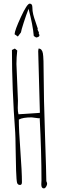

<svg xmlns="http://www.w3.org/2000/svg" viewBox="-20 -1024 334 1060"><path d="M179.7 -816.9 166.5 -825.2Q161.6 -885.7 137.7 -975.1Q125 -942.9 110.8 -898.9Q96.7 -855 95.7 -845.2L78.6 -822.3L60.5 -835Q61.5 -856.9 95.5 -930.4Q129.4 -1003.9 144 -1003.9Q158.7 -1003.9 158.7 -983.6Q158.7 -963.4 163.3 -944.6Q168 -925.8 176.5 -902.3Q185.1 -878.9 188.5 -866.2L187.5 -859.9L194.8 -845.2L193.8 -839.8Q197.8 -832 197.8 -829.1Q197.8 -819.8 179.7 -816.9ZM200.2 -402.8 190.9 -742.2Q190.9 -746.1 192.9 -755.9Q211.9 -755.9 216.8 -729.5Q221.2 -706.5 221.2 -601.6Q221.2 -496.6 228.5 -278.1Q235.8 -59.6 235.8 -23.9Q240.2 -15.1 240.2 -9Q240.2 -2.9 234.6 6.6Q229 16.1 222.2 16.1Q208 16.1 208 -5.9L209 -28.8Q209 -182.6 199.2 -372.1L192.9 -371.1L154.8 -376Q105 -376 84 -363.8Q84 -305.7 92.5 -190.9Q101.1 -76.2 101.1 -18.1Q101.1 -2.9 90.8 -2.9Q78.1 -2.9 74.5 -14.4Q70.8 -25.9 68.8 -83.3Q66.9 -140.6 66.2 -207Q65.4 -273.4 64 -292Q45.9 -536.1 45.9 -748L62 -755.9L75.2 -745.1Q70.8 -708 70.8 -670.9L79.1 -467.8L78.1 -428.2Q78.1 -408.2 82 -393.1L199.2 -400.9Z"/></svg>

Font: Amatic SC
Style: Regular
Weight: 400
Version: Version 1.004